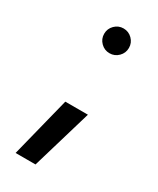

<svg xmlns="http://www.w3.org/2000/svg" viewBox="-142 -468 510 618"><g transform="rotate(30 112.5 -158.5)"><path d="M82 -373Q82 -392 95.5 -405.5Q109 -419 128 -419Q147 -419 160.5 -405.5Q174 -392 174 -373Q174 -354 160.5 -340.5Q147 -327 128 -327Q109 -327 95.5 -340.5Q82 -354 82 -373ZM101 102H27L83 -121H167Z"/></g></svg>

Font: Sulphur Point
Style: Bold
Weight: 700
Designer: Noponies / Dale Sattler
Foundry: Noponies
Version: Version 1.000; ttfautohint (v1.8)